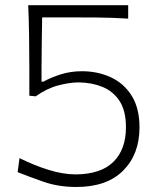

<svg xmlns="http://www.w3.org/2000/svg" viewBox="-20 -724 626 754"><path d="M279.8 10.3Q209 10.3 149.4 -10.7Q89.8 -31.7 49.3 -47.9L56.6 -103Q114.7 -74.2 171.6 -56.6Q228.5 -39.1 277.8 -39.1Q376.5 -40 425.5 -88.6Q474.6 -137.2 474.6 -224.1Q474.6 -289.1 449.5 -327.4Q424.3 -365.7 382.3 -382.8Q340.3 -399.9 289.1 -400.4Q254.4 -400.4 209.7 -388.9Q165 -377.4 120.1 -345.7L95.2 -348.1V-454.6Q95.2 -521.5 94.2 -584.2Q93.3 -647 90.8 -703.6H483.4V-650.9Q420.4 -654.8 357.4 -655.3Q294.4 -655.8 231.9 -655.8H145.5Q145 -606.4 144 -556.9Q143.1 -507.3 143.1 -458V-403.3H150.4Q179.2 -419.4 218.3 -431.9Q257.3 -444.3 301.8 -444.3Q363.3 -444.3 414.8 -420.7Q466.3 -397 497.1 -348.1Q527.8 -299.3 527.8 -223.6Q527.8 -118.2 463.6 -54Q399.4 10.3 279.8 10.3Z"/></svg>

Font: Pinar DS1-Light
Style: Regular
Weight: 300
Designer: Amin Abedi
Version: Version 2.000